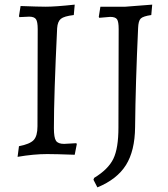

<svg xmlns="http://www.w3.org/2000/svg" viewBox="-20 -666 728 830"><path d="M213 -112C213 -206.7 217.7 -350.7 227 -544C228.3 -563.3 233.7 -576.8 243 -584.5C252.3 -592.2 271 -597.7 299 -601L303 -646C247.7 -640 206 -637 178 -637C157.3 -637 121 -638 69 -640L62 -596L64 -592L106 -594C120.7 -594 130.5 -590.3 135.5 -583C140.5 -575.7 143 -561.3 143 -540L142 -120C142 -92 136.5 -72.2 125.5 -60.5C114.5 -48.8 93.3 -40 62 -34L56 12C102.7 4 145.3 0 184 0C207.3 0 247 1 303 3L312 -43L310 -47L257 -44C239.7 -44 228 -48.5 222 -57.5C216 -66.5 213 -84.7 213 -112ZM492 -115C492 -55 484.7 -9.8 470 20.5C455.3 50.8 427.7 78.3 387 103L384 111L401 144C457.7 120.7 498.8 88.5 524.5 47.5C550.2 6.5 563.3 -48 564 -116C565.3 -242.7 569.7 -385.3 577 -544C577.7 -565.3 581.5 -579.3 588.5 -586C595.5 -592.7 610.7 -597.7 634 -601L638 -646L522 -637H414L407 -593L409 -589L456 -593C471.3 -593 481.3 -589.5 486 -582.5C490.7 -575.5 493 -561.3 493 -540Z"/></svg>

Font: Alegreya SC
Style: Regular
Weight: 400
Designer: Juan Pablo del Peral
Foundry: Juan Pablo del Peral
Version: Version 1.003